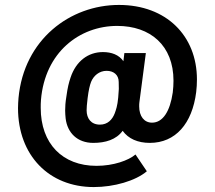

<svg xmlns="http://www.w3.org/2000/svg" viewBox="-20 -672 871 778"><path d="M462 -652C264 -652 77 -512 55 -275C54 -261 53 -248 53 -234C53 -42 179 86 360 86C442 86 529 61 575 22L529 -46C501 -22 440 0 371 0C233 0 145 -90 145 -235C145 -245 145 -256 146 -267C162 -460 302 -567 455 -567C589 -567 683 -488 683 -345C683 -330 682 -314 680 -297C669 -221 640 -175 596 -175C564 -175 544 -201 544 -241C544 -247 544 -253 545 -259L571 -457H484L480 -424C462 -450 432 -461 397 -461C337 -461 288 -424 266 -358C259 -337 254 -318 249 -281C245 -257 244 -240 244 -224C244 -213 245 -203 246 -192C253 -134 293 -93 358 -93C407 -93 451 -106 477 -142C500 -110 538 -93 587 -93C691 -93 759 -171 775 -299C777 -316 778 -333 778 -350C778 -527 654 -652 462 -652ZM385 -167C349 -167 331 -192 331 -225C331 -235 332 -249 335 -274C339 -307 344 -327 349 -340C359 -365 382 -385 412 -385C440 -385 461 -369 461 -340C462 -314 462 -311 459 -277C456 -243 450 -227 445 -213C435 -187 416 -167 385 -167Z"/></svg>

Font: Arthouse Owned Medium
Style: Regular
Weight: 500
Designer: Jeremy Tribby
Foundry: Tribby Type
Version: Version 1.000;PS 001.000;hotconv 1.0.88;makeotf.lib2.5.64775